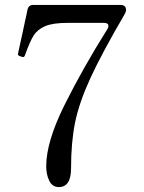

<svg xmlns="http://www.w3.org/2000/svg" viewBox="-20 -748 585 781"><path d="M168 -72Q168 -171 242 -320Q316 -469 417 -630Q421 -635 421 -642Q421 -655 403 -655H256Q195 -655 163.5 -641.5Q132 -628 116.5 -603Q101 -578 81 -522Q79 -518 77.5 -517Q76 -516 73 -516L65 -518Q59 -520 56 -522Q53 -524 53 -527L55 -538L71 -611Q76 -637 82 -662.5Q88 -688 92 -710Q97 -728 115 -728H469Q487 -728 491 -717Q493 -711 493 -709Q493 -702 488 -692Q394 -531 348 -431Q302 -331 285.5 -250Q269 -169 269 -63Q269 13 219 13Q193 13 180.5 -12.5Q168 -38 168 -72Z"/></svg>

Font: Shippori Mincho B1
Style: Regular
Weight: 400
Designer: FONTDASU
Foundry: FONTDASU / Google Inc. / but / Adobe
Version: Version 3.110; ttfautohint (v1.8.3)